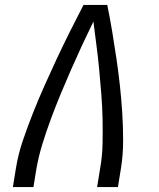

<svg xmlns="http://www.w3.org/2000/svg" viewBox="-20 -755 640 775"><path d="M32 0 44 -74Q53 -131 72 -187Q91 -243 113 -298.5Q135 -354 159.5 -409Q184 -464 209.5 -518.5Q235 -573 262 -627Q289 -681 317 -735H413Q424 -681 433 -627Q442 -573 450 -518.5Q458 -464 464 -409.5Q470 -355 473.5 -299Q477 -243 477 -186.5Q477 -130 468 -74L456 0H372L384 -74Q393 -124 394 -174.5Q395 -225 394 -275Q393 -325 389 -374.5Q385 -424 380.5 -473Q376 -522 369.5 -570.5Q363 -619 357 -668Q333 -619 310.5 -570.5Q288 -522 266.5 -473Q245 -424 224.5 -374.5Q204 -325 185.5 -275Q167 -225 151.5 -175Q136 -125 127 -74L115 0Z"/></svg>

Font: Iosevka Curly Extended
Style: Italic
Weight: 400
Width: 7
Italic angle: -9°
Monospace: yes
Designer: Belleve Invis
Foundry: Belleve Invis
Version: Version 11.1.0; ttfautohint (v1.8.3)